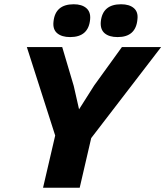

<svg xmlns="http://www.w3.org/2000/svg" viewBox="-20 -881 776 901"><path d="M309 -707Q270 -707 248.5 -725Q227 -743 231 -779Q239 -861 326 -861Q364 -861 385 -843Q406 -825 403 -791Q396 -707 309 -707ZM532 -707Q492 -707 471 -725Q450 -743 453 -779Q461 -861 548 -861Q587 -861 608 -843Q629 -825 625 -791Q618 -707 532 -707ZM182 0 239 -245 106 -660H272L326 -478L351 -368L422 -480L552 -660H736L408 -233L354 0Z"/></svg>

Font: Elaine Sans
Style: Bold Italic
Weight: 700
Italic angle: -13°
Designer: Wei Huang
Foundry: Wei Huang
Version: Version 2.001;December 24, 2019;FontCreator 12.0.0.2547 64-b